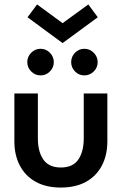

<svg xmlns="http://www.w3.org/2000/svg" viewBox="-20 -830 563 862"><path d="M150 -209Q150 -149 174.8 -113.5Q199.5 -78 253 -78Q307 -78 331.5 -113.5Q356 -149 356 -209V-410.5H462V-195.5Q462 -133.5 437.5 -86.8Q413 -40 366.5 -14Q320 12 253 12Q186.5 12 140 -14Q93.5 -40 69 -86.8Q44.5 -133.5 44.5 -195.5V-410.5H150ZM359 -491.5Q334 -491.5 316.8 -509.2Q299.5 -527 299.5 -551Q299.5 -575.5 316.8 -593.2Q334 -611 359 -611Q383 -611 400.8 -593.2Q418.5 -575.5 418.5 -551Q418.5 -526.5 400.8 -509Q383 -491.5 359 -491.5ZM162 -491.5Q137.5 -491.5 120 -509.2Q102.5 -527 102.5 -551Q102.5 -575.5 120 -593.2Q137.5 -611 162 -611Q186.5 -611 204 -593.2Q221.5 -575.5 221.5 -551Q221.5 -526.5 204 -509Q186.5 -491.5 162 -491.5ZM261 -636.5 103.5 -752.5 146.5 -810 261 -726 376.5 -810 419 -752.5Z"/></svg>

Font: League Spartan Medium
Style: Regular
Weight: 500
Foundry: The League of Moveable Type
Version: Version 2.002